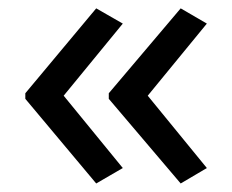

<svg xmlns="http://www.w3.org/2000/svg" viewBox="-20 -491 549 455"><path d="M40 -270 208 -471.2 271 -435.1 130.9 -264.2 271 -92.8 208 -56.2 40 -256.8ZM237.8 -270 408.2 -471.2 470.2 -435.1 330.1 -264.2 470.2 -92.8 408.2 -56.2 237.8 -256.8Z"/></svg>

Font: Noto Sans Southeast Asian
Style: Regular
Weight: 400
Designer: Monotype Design Team
Foundry: Monotype Imaging Inc.
Version: Version 1.06 uh; ttfautohint (v1.4.1)